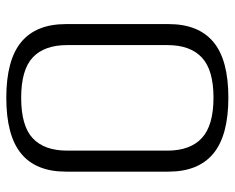

<svg xmlns="http://www.w3.org/2000/svg" viewBox="-86 -634 727 594"><g transform="rotate(-90 277.0 -336.5)"><path d="M272.5 7Q389 7 444.5 -39.2Q500 -85.5 500 -178V-495.5Q500 -588 444.2 -634Q388.5 -680 272 -680Q155.5 -680 99.5 -634.2Q43.5 -588.5 43.5 -495.5V-178Q43.5 -85.5 99.8 -39.2Q156 7 272.5 7ZM272.5 -39Q186.5 -39 147.5 -75Q108.5 -111 108.5 -181.5V-491.5Q108.5 -562.5 146.8 -598.2Q185 -634 272 -634Q358.5 -634 396.8 -598.2Q435 -562.5 435 -491.5V-181.5Q435 -111 396.5 -75Q358 -39 272.5 -39Z"/></g></svg>

Font: Anybody SemiExpanded Light
Style: Regular
Weight: 300
Width: 6
Version: Version 1.113;gftools[0.9.25]